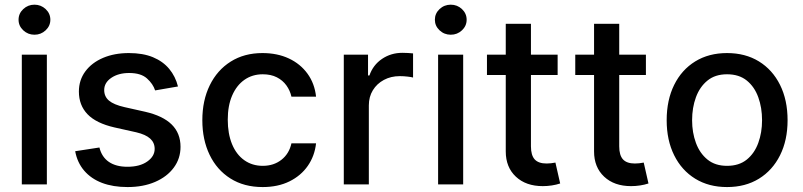

<svg xmlns="http://www.w3.org/2000/svg" viewBox="-20 -776 3381 808"><path d="M71.8 0V-545.9H177.2V0ZM125 -629.9Q97.7 -629.9 77.9 -648.4Q58.1 -667 58.1 -692.9Q58.1 -719.2 77.9 -737.8Q97.7 -756.3 125 -756.3Q152.3 -756.3 172.1 -737.8Q191.9 -719.2 191.9 -692.9Q191.9 -667 172.1 -648.4Q152.3 -629.9 125 -629.9Z M729 -412.1 632.8 -395.5Q624 -422.9 598.6 -445.8Q573.2 -468.8 523.4 -468.8Q478.5 -468.8 448.5 -448.5Q418.5 -428.2 418.5 -397Q418.5 -369.6 438.7 -352.5Q459 -335.4 503.9 -325.2L590.8 -305.7Q665.5 -288.6 702.6 -252Q739.7 -215.3 739.7 -158.2Q739.7 -108.9 711.4 -70.6Q683.1 -32.2 632.8 -10.5Q582.5 11.2 516.6 11.2Q455.6 11.2 409.4 -6.3Q363.3 -23.9 334.2 -57.9Q305.2 -91.8 296.4 -139.6L398.4 -155.3Q408.2 -115.2 438.2 -94.7Q468.3 -74.2 516.1 -74.2Q568.4 -74.2 599.6 -96.2Q630.9 -118.2 630.9 -149.4Q630.9 -175.8 611.8 -192.9Q592.8 -210 553.7 -219.2L461.9 -239.7Q384.8 -257.3 348.4 -295.2Q312 -333 312 -390.6Q312 -439 339.1 -475.6Q366.2 -512.2 413.8 -532.5Q461.4 -552.7 522.5 -552.7Q581.5 -552.7 623.8 -535.2Q666 -517.6 692.1 -486.1Q718.3 -454.6 729 -412.1Z M1085.4 11.2Q1006.8 11.2 949.7 -24.9Q892.6 -61 862.1 -124.5Q831.5 -188 831.5 -270Q831.5 -353.5 862.8 -417.2Q894 -481 950.9 -516.8Q1007.8 -552.7 1084.5 -552.7Q1147 -552.7 1195.6 -530Q1244.1 -507.3 1274.2 -465.8Q1304.2 -424.3 1310.1 -369.1H1206.5Q1200.7 -395 1185.3 -416.5Q1169.9 -438 1145 -450.7Q1120.1 -463.4 1085.9 -463.4Q1042 -463.4 1008.8 -440.2Q975.6 -417 957 -374Q938.5 -331.1 938.5 -272.5Q938.5 -213.4 956.5 -169.4Q974.6 -125.5 1008.1 -101.8Q1041.5 -78.1 1085.9 -78.1Q1131.8 -78.1 1164.3 -103.5Q1196.8 -128.9 1206.5 -172.9H1310.1Q1304.2 -119.6 1275.4 -78.1Q1246.6 -36.6 1198.2 -12.7Q1149.9 11.2 1085.4 11.2Z M1426.8 0V-545.9H1528.8V-458.5H1534.7Q1549.8 -502.4 1587.6 -528.1Q1625.5 -553.7 1673.3 -553.7Q1683.1 -553.7 1696.8 -553Q1710.4 -552.2 1718.3 -551.3V-449.7Q1711.9 -451.7 1695.6 -453.6Q1679.2 -455.6 1662.6 -455.6Q1625 -455.6 1595.5 -439.7Q1565.9 -423.8 1549.1 -396.2Q1532.2 -368.7 1532.2 -332.5V0Z M1823.7 0V-545.9H1929.2V0ZM1877 -629.9Q1849.6 -629.9 1829.8 -648.4Q1810.1 -667 1810.1 -692.9Q1810.1 -719.2 1829.8 -737.8Q1849.6 -756.3 1877 -756.3Q1904.3 -756.3 1924.1 -737.8Q1943.8 -719.2 1943.8 -692.9Q1943.8 -667 1924.1 -648.4Q1904.3 -629.9 1877 -629.9Z M2326.7 -545.9V-460.4H2029.3V-545.9ZM2108.4 -675.8H2214.4V-160.2Q2214.4 -122.6 2230.2 -105.2Q2246.1 -87.9 2280.3 -87.9Q2288.6 -87.9 2298.3 -88.9Q2308.1 -89.8 2317.4 -91.8L2337.4 -3.9Q2321.3 1.5 2302.2 4.4Q2283.2 7.3 2264.2 7.3Q2193.4 7.3 2150.9 -32.5Q2108.4 -72.3 2108.4 -138.7Z M2698.2 -545.9V-460.4H2400.9V-545.9ZM2480 -675.8H2585.9V-160.2Q2585.9 -122.6 2601.8 -105.2Q2617.7 -87.9 2651.9 -87.9Q2660.2 -87.9 2669.9 -88.9Q2679.7 -89.8 2689 -91.8L2709 -3.9Q2692.9 1.5 2673.8 4.4Q2654.8 7.3 2635.7 7.3Q2564.9 7.3 2522.5 -32.5Q2480 -72.3 2480 -138.7Z M3039.6 11.2Q2962.9 11.2 2905.8 -23.9Q2848.6 -59.1 2817.1 -122.6Q2785.6 -186 2785.6 -270Q2785.6 -355 2817.1 -418.7Q2848.6 -482.4 2905.8 -517.6Q2962.9 -552.7 3039.6 -552.7Q3116.7 -552.7 3173.8 -517.6Q3231 -482.4 3262.7 -418.7Q3294.4 -355 3294.4 -270Q3294.4 -186 3262.7 -122.6Q3231 -59.1 3173.8 -23.9Q3116.7 11.2 3039.6 11.2ZM3039.6 -78.1Q3090.3 -78.1 3122.8 -104.5Q3155.3 -130.9 3171.1 -174.6Q3187 -218.3 3187 -270Q3187 -322.8 3171.1 -366.7Q3155.3 -410.6 3122.8 -437Q3090.3 -463.4 3039.6 -463.4Q2989.7 -463.4 2957.3 -437Q2924.8 -410.6 2908.7 -366.7Q2892.6 -322.8 2892.6 -270Q2892.6 -218.3 2908.7 -174.6Q2924.8 -130.9 2957.3 -104.5Q2989.7 -78.1 3039.6 -78.1Z"/></svg>

Font: Inter V
Style: Weight 500 Optical size 14.0
Weight: 500
Designer: Rasmus Andersson
Foundry: rsms
Version: Version 4.000;git-4fc901f